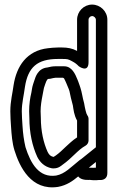

<svg xmlns="http://www.w3.org/2000/svg" viewBox="-20 -757 512 837"><path d="M398 -25.3C388.4 -25.2 374.5 -25.5 367.2 -26L398 -50.8ZM448 -3V-103C448 -152.6 407.3 -122.5 407.3 -122.5L325.3 -56.5C319.6 -51.8 316 -44.5 316 -37V-6C316 41 390.1 24.8 392.8 24.7C392.8 24.7 448 42.2 448 -3ZM398 -26C388.4 -25.3 373.9 -25.1 366 -25.3V-38C366 -38 364.1 -88.5 325.4 -57.5C289.1 -28.5 263.1 1 224.9 8.3C150 19.3 113.7 -44.3 91.1 -115.6C84.2 -145.2 80.1 -174.7 78 -209.6L76 -241.6C75.3 -251.7 75 -261.9 75 -272C75 -308.1 84.2 -342.6 88.8 -378.6C102.1 -463.7 142.2 -500 233 -500H250C273.2 -500 276.6 -499.7 294.2 -490C308.5 -482.4 314.1 -477.6 323.3 -468.3C323.3 -468.3 366 -436.4 366 -486V-671C366 -679.6 373.7 -687 381.5 -687C389.9 -687 398 -678.8 398 -671ZM448 -6V-671C448 -707.7 417.2 -737 381.5 -737C345.2 -737 316 -706.9 316 -671V-535C295.1 -546.2 274.7 -550 250 -550H233C217.9 -550 201.2 -548.2 189.2 -546.8C96.4 -536.5 51.9 -467.9 39.2 -385.5C35.2 -353.2 25 -316.4 25 -272C25 -260.8 25.3 -249.6 26 -238.4L28 -206.4C30.4 -169.3 33.2 -133.5 43.1 -101.5C65.5 -29.8 115.6 75.7 233.1 57.7C271.2 50.7 297.5 31.7 320.8 12.2C331.3 23.3 448 51.1 448 -6ZM186.8 -462.9C144.9 -459 134.6 -421 129.8 -406.4L124.3 -389.9C119 -374 119 -362.2 116.7 -353.1C111.1 -330.5 107 -301.8 107 -272C107 -262.6 107.5 -251 108 -243.1C108.2 -176.3 120.9 -120.5 142.4 -73.2C154.2 -49.7 173.7 -29.8 205.1 -23.5C206.7 -23.2 208.8 -23 210 -23H215C235.3 -23 247.2 -34.8 252.4 -38.6C295.4 -68.7 317.8 -102.5 353.1 -122.1C361.3 -126.7 366 -136.1 366 -144V-239C366 -244.7 363.7 -250.6 360.5 -254.6C355.9 -260.4 350.3 -285.2 346.7 -307.1C346.5 -308.1 346.2 -309.5 345.9 -310.2C340.2 -329.3 337 -355.2 330.7 -373.9L326.7 -385.9C325 -391.1 323.2 -396.4 321.2 -401.3L317.2 -411.3C308.4 -433.2 293.6 -468 260 -468H220C209.6 -468 196.4 -465.6 186.8 -462.9ZM157 -272C157 -295.9 161 -319.3 165.4 -341.5C168.9 -356.3 169.7 -368.1 171.7 -374.1L177.2 -390.6C183.8 -410.3 188.2 -413 191 -413C202.6 -413 204.8 -416.2 221.4 -418H254.6C254.7 -418 256.4 -417.1 259 -415.6C265.7 -403.8 273.1 -384.6 279.6 -369.1L282.8 -359.6C286.3 -342.1 291.5 -318.2 297.6 -297.4C300.4 -280.2 302.5 -255.3 316 -231.4V-158.1C277.4 -132.7 253.8 -100.6 223.6 -79.4C219.9 -76.8 215.8 -74.1 213 -72.9C199.8 -76.4 194.5 -81.3 187.6 -94.8C170.1 -133.4 158 -184.4 158 -244C158 -253.3 157 -262.7 157 -272Z"/></svg>

Font: HoneyBee
Style: Str
Weight: 700
Foundry: Cannot Into Space Fonts
Version: Version 0.89